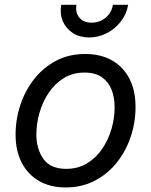

<svg xmlns="http://www.w3.org/2000/svg" viewBox="-20 -781 640 812"><path d="M257.8 11.7Q191.9 11.7 144.5 -15.9Q97.2 -43.5 71.5 -93.8Q45.9 -144 45.9 -211.4Q45.9 -276.4 66.2 -337.4Q86.4 -398.4 124.8 -447Q163.1 -495.6 217.5 -524.2Q272 -552.7 340.3 -552.7Q406.2 -552.7 454.1 -525.4Q502 -498 527.6 -447.8Q553.2 -397.5 553.2 -329.1Q553.2 -263.2 532.7 -202.1Q512.2 -141.1 473.4 -92.8Q434.6 -44.4 380.1 -16.4Q325.7 11.7 257.8 11.7ZM259.8 -66.9Q310.1 -66.9 348.4 -90.3Q386.7 -113.8 412.6 -152.1Q438.5 -190.4 451.7 -236.3Q464.8 -282.2 464.8 -327.1Q464.8 -368.7 451.7 -401.9Q438.5 -435.1 410.6 -454.6Q382.8 -474.1 337.9 -474.1Q288.1 -474.1 250 -450.7Q211.9 -427.2 186 -388.7Q160.2 -350.1 147 -304Q133.8 -257.8 133.8 -212.4Q133.8 -150.9 163.6 -108.9Q193.4 -66.9 259.8 -66.9ZM356.9 -622.6Q317.4 -622.6 288.3 -641.1Q259.3 -659.7 245.8 -690.9Q232.4 -722.2 238.8 -760.7H303.2Q297.9 -727.1 315.9 -706.1Q334 -685.1 367.7 -685.1Q390.1 -685.1 409.2 -694.6Q428.2 -704.1 441.2 -721.2Q454.1 -738.3 457.5 -760.7H522Q515.6 -722.2 491.5 -690.7Q467.3 -659.2 432.1 -640.9Q397 -622.6 356.9 -622.6Z"/></svg>

Font: Inter
Style: Italic
Weight: 400
Italic angle: -9.3988°
Designer: Rasmus Andersson
Foundry: rsms
Version: Version 4.001;git-66647c0bb